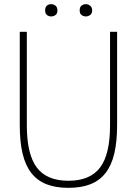

<svg xmlns="http://www.w3.org/2000/svg" viewBox="-20 -893 658 923"><path d="M309 10Q247 10 203 -7.5Q159 -25 130.5 -61.5Q102 -98 88.5 -155Q75 -212 75 -292V-740H109V-290Q109 -151 157 -87.5Q205 -24 309 -24Q413 -24 461 -87.5Q509 -151 509 -290V-740H543V-292Q543 -212 529.5 -155Q516 -98 487.5 -61.5Q459 -25 415 -7.5Q371 10 309 10ZM226 -814Q214 -814 205.5 -821Q197 -828 197 -843Q197 -859 205.5 -866Q214 -873 226 -873Q238 -873 247 -865.5Q256 -858 256 -843Q256 -828 247 -821Q238 -814 226 -814ZM393 -814Q381 -814 372 -821Q363 -828 363 -843Q363 -859 372 -866Q381 -873 393 -873Q404 -873 413.5 -865.5Q423 -858 423 -843Q423 -828 413.5 -821Q404 -814 393 -814Z"/></svg>

Font: Encode Sans Compressed
Style: Thin
Weight: 100
Designer: Pablo Impallari, Andres Torresi
Foundry: Pablo Impallari, Andres Torresi
Version: Version 1.000; ttfautohint (v1.00) -l 8 -r 50 -G 200 -x 14 -